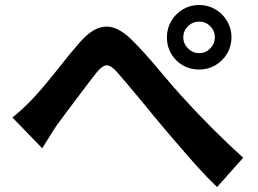

<svg xmlns="http://www.w3.org/2000/svg" viewBox="-20 -753 1040 773"><path d="M30 -280Q74 -315 114 -358Q144 -389 213 -475Q262 -538 300 -581Q356 -646 409 -646Q455 -646 507 -596Q557 -548 640 -448Q682 -398 714 -363Q837 -228 959 -118L854 0Q816 -36 775.5 -81Q735 -126 701.5 -165.5Q668 -205 658 -216L636 -242Q587 -300 570 -322Q472 -440 451 -463Q427 -490 410 -490Q392 -490 368 -460Q344 -430 257 -314L213 -255Q203 -242 165 -180Q150 -156 150 -156ZM782 -539Q808 -539 826.5 -558Q845 -577 845 -603Q845 -629 826.5 -647.5Q808 -666 782 -666Q756 -666 737 -647.5Q718 -629 718 -603Q718 -577 737 -558Q756 -539 782 -539ZM782 -733Q817 -733 847 -715.5Q877 -698 894.5 -668Q912 -638 912 -603Q912 -567 894.5 -537.5Q877 -508 847.5 -490.5Q818 -473 782 -473Q727 -473 689.5 -510.5Q652 -548 652 -603Q652 -639 669.5 -668.5Q687 -698 716.5 -715.5Q746 -733 782 -733Z"/></svg>

Font: Sinter Bold
Style: Regular
Weight: 700
Foundry: Adobe & rsms
Version: Version 1.000